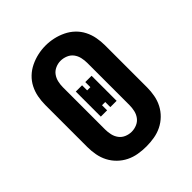

<svg xmlns="http://www.w3.org/2000/svg" viewBox="-207 -876 1014 1014"><g transform="rotate(-45 300.0 -369.0)"><path d="M300 8Q270 8 240.5 3Q211 -2 184.5 -15Q158 -28 136.5 -49Q115 -70 101.5 -96Q88 -122 82.5 -151.5Q77 -181 77 -210V-525Q77 -554 82.5 -583.5Q88 -613 101.5 -639.5Q115 -666 136.5 -686.5Q158 -707 185 -720Q212 -733 241 -739.5Q270 -746 300 -746Q330 -746 359 -739.5Q388 -733 415 -720Q442 -707 463.5 -686.5Q485 -666 498.5 -639.5Q512 -613 517.5 -583.5Q523 -554 523 -525V-210Q523 -181 517.5 -151.5Q512 -122 498.5 -96Q485 -70 463.5 -49Q442 -28 415.5 -15Q389 -2 359.5 3Q330 8 300 8ZM300 -102Q320 -102 339 -110Q358 -118 370 -134Q382 -150 386.5 -170Q391 -190 391 -210V-525Q391 -545 386.5 -565Q382 -585 370 -601Q358 -617 338.5 -625Q319 -633 299 -633Q279 -633 260 -624.5Q241 -616 229.5 -600Q218 -584 213.5 -564.5Q209 -545 209 -525V-210Q209 -190 213.5 -170Q218 -150 230 -134Q242 -118 261 -110Q280 -102 300 -102ZM241 -274V-461H288V-423H312V-461H359V-274H312V-312H288V-274Z"/></g></svg>

Font: Iosevka Curly Slab XBdEx
Style: Regular
Weight: 800
Width: 7
Monospace: yes
Designer: Belleve Invis
Foundry: Belleve Invis
Version: Version 11.0.0; ttfautohint (v1.8.3)